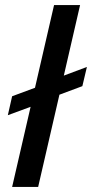

<svg xmlns="http://www.w3.org/2000/svg" viewBox="-20 -740 364 760"><path d="M163 -340 11 -284 28 -359 179 -415ZM180 -421 324 -475 306 -399 164 -346ZM28 0 194 -720H297L131 0Z"/></svg>

Font: Instrument Sans Medium
Style: Italic
Weight: 500
Italic angle: -13°
Designer: Rodrigo Fuenzalida
Foundry: fragTYPE
Version: Version 1.000;gftools[0.9.28]